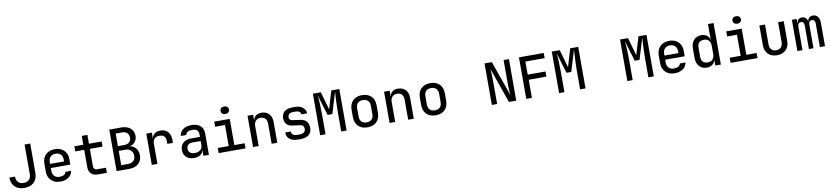

<svg xmlns="http://www.w3.org/2000/svg" viewBox="18 -2046 14365 3324"><g transform="rotate(-10 7200.0 -384.5)"><path d="M270 10Q163 10 102 -49.5Q41 -109 41 -212H140Q140 -148 174.5 -113Q209 -78 270 -78Q331 -78 365.5 -113Q400 -148 400 -211V-730H499V-211Q499 -109 437.5 -49.5Q376 10 270 10Z M900 10Q801 10 740.5 -49Q680 -108 680 -210V-340Q680 -442 740.5 -501Q801 -560 900 -560Q966 -560 1015.5 -533.5Q1065 -507 1092.5 -459.5Q1120 -412 1120 -349V-250H777V-202Q777 -142 810 -108Q843 -74 900 -74Q948 -74 979 -92Q1010 -110 1016 -142H1115Q1105 -72 1046 -31Q987 10 900 10ZM777 -349V-323H1023V-349Q1023 -412 991 -446Q959 -480 900 -480Q841 -480 809 -446Q777 -412 777 -349Z M1555 0Q1484 0 1442.5 -41Q1401 -82 1401 -150V-460H1244V-550H1401V-705H1500V-550H1723V-460H1500V-151Q1500 -124 1515.5 -107Q1531 -90 1557 -90H1718V0Z M1889 0V-730H2100Q2201 -730 2259.5 -679.5Q2318 -629 2318 -541Q2318 -484 2282.5 -439.5Q2247 -395 2191 -385V-382Q2233 -377 2265.5 -352Q2298 -327 2316.5 -288.5Q2335 -250 2335 -204Q2335 -110 2275.5 -55Q2216 0 2114 0ZM1986 -422H2099Q2155 -422 2187 -451.5Q2219 -481 2219 -532Q2219 -584 2187 -613.5Q2155 -643 2100 -643H1986ZM1986 -87H2105Q2166 -87 2201 -119.5Q2236 -152 2236 -208Q2236 -266 2201 -302Q2166 -338 2105 -338H1986Z M2508 0V-550H2606V-444H2607Q2615 -498 2653.5 -529Q2692 -560 2756 -560Q2841 -560 2888 -507.5Q2935 -455 2935 -360V-312H2836V-359Q2836 -474 2723 -474Q2666 -474 2636.5 -441Q2607 -408 2607 -347V0Z M3249 10Q3164 10 3114.5 -37.5Q3065 -85 3065 -162Q3065 -239 3116.5 -286Q3168 -333 3252 -333H3413V-375Q3413 -476 3301 -476Q3251 -476 3220.5 -457.5Q3190 -439 3188 -406H3090Q3095 -473 3151 -516.5Q3207 -560 3301 -560Q3402 -560 3457 -512Q3512 -464 3512 -377V0H3415V-101H3413Q3406 -50 3362.5 -20Q3319 10 3249 10ZM3275 -73Q3338 -73 3375.5 -103.5Q3413 -134 3413 -187V-260H3261Q3218 -260 3191.5 -234.5Q3165 -209 3165 -167Q3165 -124 3194 -98.5Q3223 -73 3275 -73Z M3683 0V-90H3876V-460H3703V-550H3975V-90H4156V0ZM3916 -647Q3882 -647 3862 -664.5Q3842 -682 3842 -712Q3842 -743 3862 -761Q3882 -779 3916 -779Q3950 -779 3970 -761Q3990 -743 3990 -712Q3990 -682 3970 -664.5Q3950 -647 3916 -647Z M4288 0V-550H4386V-445H4387Q4394 -499 4432.5 -529.5Q4471 -560 4534 -560Q4616 -560 4665 -508Q4714 -456 4714 -368V0H4615V-352Q4615 -412 4585 -444Q4555 -476 4503 -476Q4449 -476 4418 -442.5Q4387 -409 4387 -349V0Z M5078 8Q4984 8 4932 -34Q4880 -76 4880 -152H4978Q4978 -116 5004.5 -95.5Q5031 -75 5078 -75H5122Q5171 -75 5197.5 -96Q5224 -117 5224 -155Q5224 -222 5158 -230L5010 -251Q4951 -260 4919 -299.5Q4887 -339 4887 -402Q4887 -476 4937 -517Q4987 -558 5077 -558H5121Q5205 -558 5257 -518Q5309 -478 5312 -412H5212Q5210 -440 5186 -458.5Q5162 -477 5121 -477H5077Q5032 -477 5007.5 -457Q4983 -437 4983 -403Q4983 -348 5038 -341L5177 -321Q5320 -302 5320 -155Q5320 -77 5268.5 -34.5Q5217 8 5122 8Z M5468 0V-730H5608L5698 -415L5792 -730H5933V0H5838V-335Q5838 -388 5840 -452.5Q5842 -517 5845.5 -581.5Q5849 -646 5853 -698L5739 -324H5655L5545 -689Q5554 -616 5558 -526.5Q5562 -437 5562 -335V0Z M6300 8Q6199 8 6139.5 -50Q6080 -108 6080 -212V-338Q6080 -442 6139.5 -500Q6199 -558 6300 -558Q6401 -558 6460.5 -500Q6520 -442 6520 -338V-212Q6520 -108 6460.5 -50Q6401 8 6300 8ZM6300 -79Q6356 -79 6388.5 -110.5Q6421 -142 6421 -203V-347Q6421 -408 6388.5 -439.5Q6356 -471 6300 -471Q6244 -471 6211.5 -439.5Q6179 -408 6179 -347V-203Q6179 -142 6211.5 -110.5Q6244 -79 6300 -79Z M6688 0V-550H6786V-445H6787Q6794 -499 6832.5 -529.5Q6871 -560 6934 -560Q7016 -560 7065 -508Q7114 -456 7114 -368V0H7015V-352Q7015 -412 6985 -444Q6955 -476 6903 -476Q6849 -476 6818 -442.5Q6787 -409 6787 -349V0Z M7500 8Q7399 8 7339.5 -50Q7280 -108 7280 -212V-338Q7280 -442 7339.5 -500Q7399 -558 7500 -558Q7601 -558 7660.5 -500Q7720 -442 7720 -338V-212Q7720 -108 7660.5 -50Q7601 8 7500 8ZM7500 -79Q7556 -79 7588.5 -110.5Q7621 -142 7621 -203V-347Q7621 -408 7588.5 -439.5Q7556 -471 7500 -471Q7444 -471 7411.5 -439.5Q7379 -408 7379 -347V-203Q7379 -142 7411.5 -110.5Q7444 -79 7500 -79Z M8486 0V-730H8614L8832 -114Q8829 -140 8826.5 -178.5Q8824 -217 8822.5 -258.5Q8821 -300 8821 -337V-730H8915V0H8786L8570 -616Q8572 -590 8574 -552.5Q8576 -515 8577.5 -474Q8579 -433 8579 -397V0Z M9091 0V-730H9527V-639H9188V-409H9501V-319H9190V0Z M9668 0V-730H9808L9898 -415L9992 -730H10133V0H10038V-335Q10038 -388 10040 -452.5Q10042 -517 10045.5 -581.5Q10049 -646 10053 -698L9939 -324H9855L9745 -689Q9754 -616 9758 -526.5Q9762 -437 9762 -335V0Z M10868 0V-730H11008L11098 -415L11192 -730H11333V0H11238V-335Q11238 -388 11240 -452.5Q11242 -517 11245.5 -581.5Q11249 -646 11253 -698L11139 -324H11055L10945 -689Q10954 -616 10958 -526.5Q10962 -437 10962 -335V0Z M11700 10Q11601 10 11540.5 -49Q11480 -108 11480 -210V-340Q11480 -442 11540.5 -501Q11601 -560 11700 -560Q11766 -560 11815.5 -533.5Q11865 -507 11892.5 -459.5Q11920 -412 11920 -349V-250H11577V-202Q11577 -142 11610 -108Q11643 -74 11700 -74Q11748 -74 11779 -92Q11810 -110 11816 -142H11915Q11905 -72 11846 -31Q11787 10 11700 10ZM11577 -349V-323H11823V-349Q11823 -412 11791 -446Q11759 -480 11700 -480Q11641 -480 11609 -446Q11577 -412 11577 -349Z M12264 10Q12181 10 12132 -45.5Q12083 -101 12083 -196V-354Q12083 -449 12132 -504.5Q12181 -560 12264 -560Q12325 -560 12365.5 -529Q12406 -498 12415 -444L12413 -572V-730H12512V0H12414V-107Q12405 -52 12365 -21Q12325 10 12264 10ZM12298 -76Q12351 -76 12382 -109Q12413 -142 12413 -202V-348Q12413 -408 12382 -441Q12351 -474 12298 -474Q12243 -474 12212.5 -445.5Q12182 -417 12182 -353V-197Q12182 -133 12212.5 -104.5Q12243 -76 12298 -76Z M12683 0V-90H12876V-460H12703V-550H12975V-90H13156V0ZM12916 -647Q12882 -647 12862 -664.5Q12842 -682 12842 -712Q12842 -743 12862 -761Q12882 -779 12916 -779Q12950 -779 12970 -761Q12990 -743 12990 -712Q12990 -682 12970 -664.5Q12950 -647 12916 -647Z M13499 10Q13402 10 13344 -47Q13286 -104 13286 -202V-550H13385V-202Q13385 -144 13415.5 -110.5Q13446 -77 13499 -77Q13553 -77 13584 -110.5Q13615 -144 13615 -202V-550H13714V-202Q13714 -104 13655.5 -47Q13597 10 13499 10Z M13857 0V-550H13941V-475H13944Q13948 -513 13972.5 -536.5Q13997 -560 14035 -560Q14072 -560 14097 -538Q14122 -516 14133 -479Q14139 -517 14164 -538.5Q14189 -560 14227 -560Q14279 -560 14311 -520.5Q14343 -481 14343 -418V0H14253V-417Q14253 -448 14237.5 -466.5Q14222 -485 14196 -485Q14170 -485 14155 -467Q14140 -449 14140 -417V0H14060V-417Q14060 -448 14045 -466.5Q14030 -485 14004 -485Q13978 -485 13962.5 -467Q13947 -449 13947 -417V0Z"/></g></svg>

Font: JetBrainsMono NFM Medium
Style: Regular
Weight: 500
Monospace: yes
Designer: Philipp Nurullin, Konstantin Bulenkov
Foundry: JetBrains
Version: Version 2.304; ttfautohint (v1.8.4.7-5d5b);Nerd Fonts 3.3.0